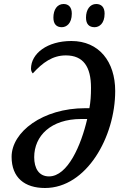

<svg xmlns="http://www.w3.org/2000/svg" viewBox="-20 -930 598 960"><path d="M453 -794C476 -794 503 -812 503 -862C503 -895 486 -910 461 -910C430 -910 410 -882 410 -842C410 -809 426 -794 453 -794ZM289 -794C312 -794 339 -812 339 -862C339 -895 322 -910 298 -910C266 -910 247 -882 247 -842C247 -809 263 -794 289 -794ZM205 10C413 10 556 -246 556 -475C556 -622 475 -725 337 -725C217 -725 135 -663 135 -586C135 -577 139 -568 144 -563C193 -617 243 -653 309 -653C397 -653 435 -596 435 -491C435 -453 433 -422 427 -389H406C193 -389 38 -270 38 -146C38 -41 104 10 205 10ZM225 -48C174 -48 151 -89 151 -144C151 -251 235 -335 386 -335H416C386 -205 319 -48 225 -48Z"/></svg>

Font: Noto Serif Condensed Semi
Style: Italic
Weight: 600
Width: 3
Italic angle: -12°
Designer: Monotype Design Team
Foundry: Monotype Imaging Inc.
Version: Version 1.901